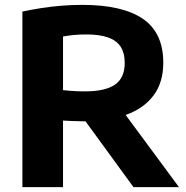

<svg xmlns="http://www.w3.org/2000/svg" viewBox="-20 -769 766 789"><path d="M72 0V-721.5Q107 -729 147.8 -735.5Q188.5 -742 232 -745.5Q275.5 -749 317.5 -749Q483 -749 567 -691.8Q651 -634.5 651 -511Q651 -431.5 611.8 -378Q572.5 -324.5 499.2 -297.5Q426 -270.5 324 -270.5Q301 -270.5 280.8 -271.5Q260.5 -272.5 239 -273.5V0ZM528.5 0 278.5 -343H462L715.5 0ZM329 -393.5Q412.5 -393.5 452.5 -421.2Q492.5 -449 492.5 -510.5Q492.5 -552 475.2 -577.8Q458 -603.5 423 -615.5Q388 -627.5 334 -627.5Q306.5 -627.5 283.2 -625.2Q260 -623 239 -619V-398.5Q254.5 -397 268.8 -395.8Q283 -394.5 297.8 -394Q312.5 -393.5 329 -393.5Z"/></svg>

Font: Encode Sans SemiExpanded
Style: Bold
Weight: 700
Width: 6
Designer: Multiple Designers
Foundry: Impallari Type
Version: Version 3.002